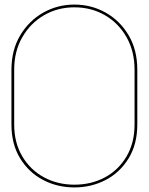

<svg xmlns="http://www.w3.org/2000/svg" viewBox="-20 -809 650 839"><path d="M305 10Q231 10 168.5 -22.5Q106 -55 68 -117Q30 -179 30 -265V-504Q30 -590 68 -654Q106 -718 168.5 -753.5Q231 -789 305 -789Q379 -789 441.5 -754Q504 -719 542 -655Q580 -591 580 -504V-265Q580 -179 542 -117Q504 -55 441.5 -22.5Q379 10 305 10ZM42 -265Q42 -185 77.5 -125.5Q113 -66 172.5 -34Q232 -2 305 -2Q379 -2 438.5 -34Q498 -66 533 -125.5Q568 -185 568 -265V-504Q568 -585 533 -646.5Q498 -708 438.5 -742.5Q379 -777 305 -777Q232 -777 172.5 -742.5Q113 -708 77.5 -646.5Q42 -585 42 -504Z"/></svg>

Font: Moirai One
Style: Regular
Weight: 400
Designer: Jiyeon Park
Foundry: JAMO
Version: Version 1.000; ttfautohint (v1.8.4.7-5d5b);gftools[0.9.29]